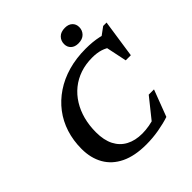

<svg xmlns="http://www.w3.org/2000/svg" viewBox="-233 -1047 1225 1225"><g transform="rotate(-45 379.0 -435.0)"><path d="M552.5 -80 494.5 -42 623 -202.5H670.5L602 -22.5Q559 -8 502.5 2Q446 12 387 12Q284 12 214.5 -21.5Q145 -55 110 -116.5Q75 -178 75 -260.5Q75 -336 96.2 -402.2Q117.5 -468.5 158.2 -522Q199 -575.5 256.8 -614.2Q314.5 -653 387.2 -673.8Q460 -694.5 545.5 -694.5Q577 -694.5 605.8 -691.8Q634.5 -689 662 -683Q689.5 -677 716 -667L654 -664L727.5 -718H758L720 -461H674L638 -633.5L672.5 -582.5Q641.5 -605 609.5 -615Q577.5 -625 535.5 -625Q476 -625 426.2 -608Q376.5 -591 337.2 -559.2Q298 -527.5 270.8 -483.5Q243.5 -439.5 229.2 -385.8Q215 -332 215 -270.5Q215 -199.5 239.5 -151.8Q264 -104 309.8 -79.8Q355.5 -55.5 418.5 -55.5Q449.5 -55.5 483.2 -61.5Q517 -67.5 552.5 -80ZM537 -750.5Q505.5 -750.5 487.2 -767.8Q469 -785 469 -812Q469 -842 489 -862.2Q509 -882.5 546.5 -882.5Q578 -882.5 596.2 -865.5Q614.5 -848.5 614.5 -821Q614.5 -791.5 594.5 -771Q574.5 -750.5 537 -750.5Z"/></g></svg>

Font: Newsreader SemiBold
Style: Italic
Weight: 600
Italic angle: -17°
Designer: Hugues Gentile
Foundry: Production Type
Version: Version 1.003